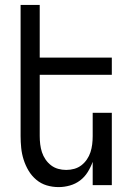

<svg xmlns="http://www.w3.org/2000/svg" viewBox="-20 -755 540 783"><path d="M219 8Q194 8 170.5 1Q147 -6 128 -22Q109 -38 96.5 -59Q84 -80 76.5 -103.5Q69 -127 66.5 -151.5Q64 -176 64 -200V-735H142V-520H436V-450H142V-200Q142 -183 144 -166.5Q146 -150 151 -134.5Q156 -119 165.5 -105Q175 -91 188 -81Q201 -71 217 -66.5Q233 -62 250 -62Q267 -62 283 -66.5Q299 -71 312 -81Q325 -91 334.5 -105Q344 -119 349 -134.5Q354 -150 356 -166.5Q358 -183 358 -200V-295H436V0H358V-95Q350 -73 337.5 -53Q325 -33 306.5 -19Q288 -5 265 1.5Q242 8 219 8Z"/></svg>

Font: Iosevka
Style: Regular
Weight: 400
Monospace: yes
Designer: Belleve Invis
Foundry: Belleve Invis
Version: Version 33.2.3; ttfautohint (v1.8.4)